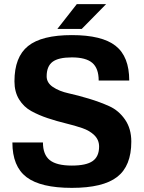

<svg xmlns="http://www.w3.org/2000/svg" viewBox="-20 -890 696 930"><path d="M206 -520Q206 -489 236.5 -468.5Q267 -448 312.5 -438Q358 -428 411 -412Q464 -396 509.5 -375.5Q555 -355 585.5 -311Q616 -267 616 -204Q616 -86 547.5 -33Q479 20 328 20Q177 20 108.5 -32Q40 -84 40 -200H188Q188 -141 221 -114.5Q254 -88 328 -88Q398 -88 429 -110Q460 -132 460 -180Q460 -212 437.5 -234.5Q415 -257 378.5 -269.5Q342 -282 298.5 -292.5Q255 -303 211.5 -317.5Q168 -332 131.5 -352Q95 -372 72.5 -408.5Q50 -445 50 -496Q50 -614 116 -667Q182 -720 328 -720Q474 -720 540 -668Q606 -616 606 -500H458Q458 -559 427 -585.5Q396 -612 328 -612Q263 -612 234.5 -590.5Q206 -569 206 -520ZM258 -750 352 -870H494L376 -750Z"/></svg>

Font: Fivo Sans
Style: Regular
Weight: 700
Designer: Alexander Slobzheninov
Foundry: Alexander Slobzheninov
Version: 1.0